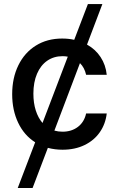

<svg xmlns="http://www.w3.org/2000/svg" viewBox="-20 -727 581 946"><path d="M408.7 -507.3Q450.2 -484.4 475.6 -445.8Q501 -407.2 505.9 -358.4H404.3Q396.5 -393.6 374 -416L248 -83.5Q267.1 -78.1 288.1 -78.1Q332.5 -78.1 363.8 -101.8Q395 -125.5 404.3 -168H505.9Q500 -116.2 471.9 -75.7Q443.8 -35.2 396.5 -12.2Q349.1 10.7 288.1 10.7Q250.5 10.7 215.8 1.5L140.6 199.2H67.4L153.3 -25.9Q99.1 -60.1 69.6 -122.1Q40 -184.1 40 -262.7Q40 -343.3 70.6 -405.5Q101.1 -467.8 156.7 -502.4Q212.4 -537.1 286.1 -537.1Q318.8 -537.1 345.7 -530.8L413.1 -707H484.4ZM189.5 -121.1 314 -447.8Q300.8 -450.2 288.1 -450.2Q245.1 -450.2 212.6 -427.7Q180.2 -405.3 162.4 -363.5Q144.5 -321.8 144.5 -265.6Q144.5 -219.7 156.2 -182.9Q168 -146 189.5 -121.1Z"/></svg>

Font: Pretendard Medium
Style: Regular
Weight: 500
Designer: Base glyphs from Inter by Rasmus Andersson; Hangeul glyphs from Noto Sans CJK(Source Han Sans) by Jang Soo-young and Kan
Foundry: Kil Hyung-jin
Version: Version 1.309